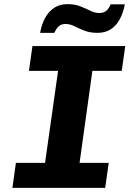

<svg xmlns="http://www.w3.org/2000/svg" viewBox="-20 -909 640 929"><path d="M40 0 57 -121H198L261 -566H120L137 -686H586L569 -566H427L365 -121H506L489 0ZM174 -750Q182 -794 199.5 -824.5Q217 -855 243.5 -872Q270 -889 306 -889Q342 -889 368.5 -878.5Q395 -868 417 -857Q439 -846 461 -846Q482 -846 495 -857.5Q508 -869 515 -888H584Q576 -846 559 -815Q542 -784 515.5 -767Q489 -750 452 -750Q416 -750 389 -760.5Q362 -771 340.5 -782Q319 -793 296 -793Q277 -793 264.5 -782Q252 -771 243 -750Z"/></svg>

Font: Chivo Mono Medium
Style: Bold Italic
Weight: 700
Italic angle: -8.05°
Monospace: yes
Version: Version 1.008